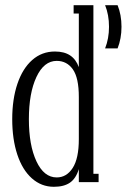

<svg xmlns="http://www.w3.org/2000/svg" viewBox="-20 -700 487 738"><path d="M432 -680Q447 -643 447 -597Q447 -552 432 -514H384Q399 -552 399 -597Q399 -643 384 -680ZM187 18Q139 18 102.5 -14.5Q66 -47 46.5 -106Q27 -165 27 -242Q27 -319 47 -378Q67 -437 104 -469.5Q141 -502 191 -502Q227 -502 249.5 -487Q272 -472 283 -442V-648H263V-680H339V-32H359V0H283V-50Q272 -14 249 2Q226 18 187 18ZM198 -18Q236 -18 259.5 -54.5Q283 -91 283 -165V-327Q283 -401 260 -433.5Q237 -466 198 -466Q149 -466 120 -404Q91 -342 91 -242Q91 -142 120 -80Q149 -18 198 -18Z"/></svg>

Font: Margherita Variable
Style: Regular
Weight: 400
Designer: James Puckett
Foundry: Dunwich Type Founders
Version: Version 1.008